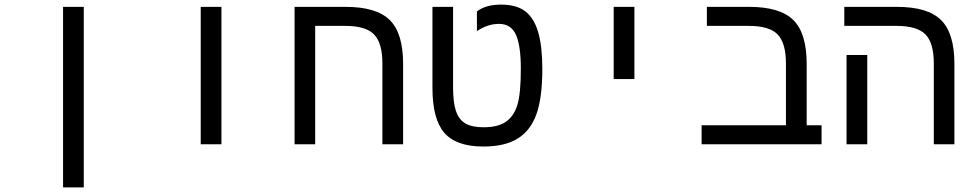

<svg xmlns="http://www.w3.org/2000/svg" viewBox="-20 -629 4241 837"><path d="M254.9 -599.1H345.2V188H254.9Z M855 -599.1H945.3V0H855Z M1647 -352.1Q1647 -440.9 1611.1 -478.5Q1575.2 -516.1 1485.4 -516.1H1354V0H1264.2V-599.1H1486.3Q1621.1 -599.1 1679.2 -541.5Q1737.3 -483.9 1737.3 -351.1V0H1647Z M2087.4 9.8Q1968.8 9.8 1917 -50Q1865.2 -109.9 1865.2 -246.1V-599.1H1955.1V-249Q1955.1 -182.1 1967.8 -144.8Q1980.5 -107.4 2008.8 -90.8Q2037.1 -74.2 2088.4 -74.2Q2149.9 -74.2 2184.6 -97.7Q2219.2 -121.1 2234.9 -169.9Q2250.5 -218.8 2250.5 -329.1Q2250.5 -430.7 2229 -477.8Q2207.5 -524.9 2155.3 -524.9Q2105.5 -524.9 2059.1 -493.2V-579.1Q2097.2 -608.9 2164.1 -608.9Q2231 -608.9 2269.3 -580.1Q2307.6 -551.3 2325.9 -489.5Q2344.2 -427.7 2344.2 -329.1Q2344.2 -202.6 2318.4 -130.9Q2292.5 -59.1 2236.3 -24.7Q2180.2 9.8 2087.4 9.8Z M2655.3 -599.1H2745.6V-284.2H2655.3Z M3061.5 -516.1V-599.1H3245.6Q3380.4 -599.1 3438.5 -541.5Q3496.6 -483.9 3496.6 -351.1V-83H3561.5V0H3038.6V-83H3406.2V-352.1Q3406.2 -440.9 3370.4 -478.5Q3334.5 -516.1 3244.6 -516.1Z M3760.7 0H3670.4V-389.2H3760.7ZM4140.6 0H4050.8V-352.1Q4050.8 -441.9 4014.4 -479Q3978 -516.1 3888.7 -516.1H3660.6V-599.1H3889.6Q4024.4 -599.1 4082.5 -541.5Q4140.6 -483.9 4140.6 -351.1Z"/></svg>

Font: Cousine
Style: Regular
Weight: 400
Monospace: yes
Designer: Steve Matteson
Foundry: Ascender Corporation
Version: Version 1.20